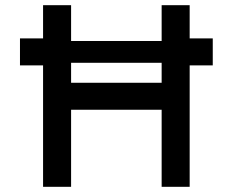

<svg xmlns="http://www.w3.org/2000/svg" viewBox="-20 -720 897 740"><path d="M146 0V-468H57V-572H146V-700H254V-562H603V-700H711V-572H800V-468H711V0H603V-297H254V0ZM254 -401H603V-478H254Z"/></svg>

Font: Lexend
Style: Regular
Weight: 400
Designer: Bonnie Shaver-Troup, Thomas Jockin
Foundry: Lexend
Version: Version 1.007; ttfautohint (v1.8.3)